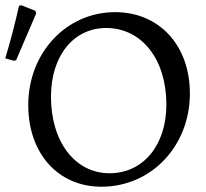

<svg xmlns="http://www.w3.org/2000/svg" viewBox="-24 -695 779 727"><path d="M28 -465 37 -467 113 -644 110 -654 57 -675 48 -673C33 -606 16 -541 -4 -474ZM360 12C549 12 695 -142 695 -341C695 -523 579 -649 412 -649C227 -649 83 -495 83 -297C83 -114 196 12 360 12ZM391 -39C260 -39 169 -158 169 -329C169 -483 254 -589 378 -589C513 -589 606 -470 606 -299C606 -145 518 -39 391 -39Z"/></svg>

Font: Alegreya SC
Style: Regular
Weight: 400
Designer: Juan Pablo del Peral
Foundry: Huerta Tipografica
Version: Version 2.007;PS 002.007;hotconv 1.0.88;makeotf.lib2.5.64775